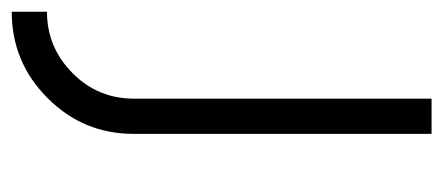

<svg xmlns="http://www.w3.org/2000/svg" viewBox="-284 -306 755 327"><g transform="rotate(90 93.5 -142.5)"><path d="M98 -500V7Q98 68 55 111Q11 155 -50 155V215Q36 215 97 154Q128 123 143 86.5Q158 50 158 7V-500Z"/></g></svg>

Font: Unageo
Style: Light
Weight: 300
Designer: Richard Sepsi
Foundry: Richard Sepsi
Version: Version 2.000